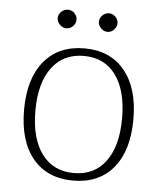

<svg xmlns="http://www.w3.org/2000/svg" viewBox="-50 -705 637 761"><g transform="rotate(5 268.5 -324.5)"><path d="M269 12Q166 12 108.5 -57Q51 -126 51 -251Q51 -375 108.5 -444.5Q166 -514 269 -514Q371 -514 428.5 -444.5Q486 -375 486 -251Q486 -126 428.5 -57Q371 12 269 12ZM269 -18Q351 -18 396 -79.5Q441 -141 441 -251Q441 -361 396 -422.5Q351 -484 269 -484Q187 -484 141.5 -422.5Q96 -361 96 -251Q96 -141 141.5 -79.5Q187 -18 269 -18ZM190 -587Q175 -587 163.5 -598.5Q152 -610 152 -624Q152 -639 163.5 -650Q175 -661 190 -661Q205 -661 216 -650Q227 -639 227 -624Q227 -610 216 -598.5Q205 -587 190 -587ZM353 -587Q339 -587 327.5 -598.5Q316 -610 316 -624Q316 -639 327.5 -650Q339 -661 353 -661Q368 -661 379 -650Q390 -639 390 -624Q390 -610 379 -598.5Q368 -587 353 -587Z"/></g></svg>

Font: Arima ExtraLight
Style: Regular
Weight: 250
Designer: Joana Correia and Natanael Gama
Foundry: NDISCOVER
Version: Version 1.101;gftools[0.9.23]